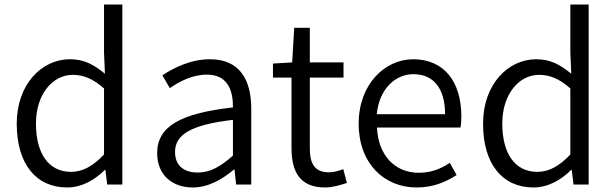

<svg xmlns="http://www.w3.org/2000/svg" viewBox="-20 -816 2717 849"><path d="M277 13C343 13 401 -22 444 -65H446L454 0H521V-796H440V-584L444 -490C395 -530 353 -554 289 -554C165 -554 54 -444 54 -269C54 -89 141 13 277 13ZM294 -56C195 -56 139 -137 139 -270C139 -396 210 -485 302 -485C349 -485 391 -468 440 -425V-133C392 -82 346 -56 294 -56Z M832 13C900 13 962 -22 1014 -66H1017L1024 0H1091V-335C1091 -465 1039 -554 908 -554C821 -554 745 -514 698 -483L731 -426C772 -455 830 -486 895 -486C988 -486 1011 -414 1010 -341C778 -315 675 -257 675 -139C675 -41 743 13 832 13ZM854 -53C799 -53 754 -79 754 -144C754 -218 819 -264 1010 -286V-128C955 -79 909 -53 854 -53Z M1418 13C1448 13 1484 3 1514 -7L1498 -68C1480 -61 1455 -54 1435 -54C1370 -54 1350 -94 1350 -160V-473H1499V-540H1350V-693H1281L1272 -540L1187 -535V-473H1269V-163C1269 -57 1305 13 1418 13Z M1822 13C1897 13 1952 -12 1999 -42L1969 -96C1929 -69 1885 -52 1832 -52C1724 -52 1652 -132 1647 -252H2016C2019 -265 2020 -283 2020 -301C2020 -457 1942 -554 1807 -554C1683 -554 1566 -445 1566 -269C1566 -92 1680 13 1822 13ZM1646 -311C1657 -423 1728 -488 1808 -488C1896 -488 1948 -427 1948 -311Z M2339 13C2405 13 2463 -22 2506 -65H2508L2516 0H2583V-796H2502V-584L2506 -490C2457 -530 2415 -554 2351 -554C2227 -554 2116 -444 2116 -269C2116 -89 2203 13 2339 13ZM2356 -56C2257 -56 2201 -137 2201 -270C2201 -396 2272 -485 2364 -485C2411 -485 2453 -468 2502 -425V-133C2454 -82 2408 -56 2356 -56Z"/></svg>

Font: Genne Gothic Normal
Style: Regular
Weight: 350
Designer: Ryoko NISHIZUKA (kana & ideographs); Paul D. Hunt (Latin, Greek & Cyrillic); Wenlong ZHANG (bopomofo); Sandoll Communica
Foundry: Adobe Systems Incorporated
Version: Version 1.004;PS 1.004;hotconv 16.6.51;makeotf.lib2.5.65220